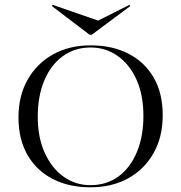

<svg xmlns="http://www.w3.org/2000/svg" viewBox="-20 -772 758 803"><path d="M358.1 11.3Q267.7 11.3 200 -23.8Q132.3 -58.9 94.8 -124.2Q57.3 -189.5 57.3 -281.5Q57.3 -371.8 96 -439.5Q134.7 -507.3 202.4 -544.8Q270.2 -582.3 358.9 -582.3Q450 -582.3 517.7 -547.2Q585.5 -512.1 623 -447.2Q660.5 -382.3 660.5 -289.5Q660.5 -199.2 622.2 -131.5Q583.9 -63.7 516.1 -26.2Q448.4 11.3 358.1 11.3ZM358.1 2.4Q425.8 2.4 475.4 -33.9Q525 -70.2 552.4 -135.9Q579.8 -201.6 579.8 -287.1Q579.8 -375 550.8 -439.1Q521.8 -503.2 471.8 -538.3Q421.8 -573.4 358.9 -573.4Q292.7 -573.4 242.7 -537.1Q192.7 -500.8 165.3 -435.5Q137.9 -370.2 137.9 -283.9Q137.9 -196.8 167.3 -132.3Q196.8 -67.7 246.4 -32.7Q296 2.4 358.1 2.4ZM521 -751.6 525 -746.8 363.7 -626.6H354.8L196.8 -746.8L200.8 -751.6L405.6 -680.6L371.8 -676.6Z"/></svg>

Font: Playfair 144pt SemiExpanded Light
Style: Regular
Weight: 300
Width: 6
Designer: Claus Eggers Sørensen
Foundry: Claus Eggers Sørensen
Version: Version 2.203